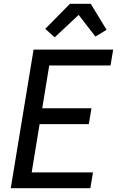

<svg xmlns="http://www.w3.org/2000/svg" viewBox="-20 -998 640 1018"><path d="M37 0 158 -735H580L566 -651H241L204 -424H465L451 -340H190L148 -84H473L459 0ZM270 -800 220 -845 351 -978H461L545 -840L486 -804L397 -919Z"/></svg>

Font: Iosevka Medium Extended
Style: Italic
Weight: 500
Width: 7
Italic angle: -9°
Monospace: yes
Designer: Belleve Invis
Foundry: Belleve Invis
Version: Version 32.5.0; ttfautohint (v1.8.4)